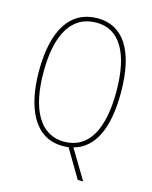

<svg xmlns="http://www.w3.org/2000/svg" viewBox="-130 -809 844 1064"><g transform="rotate(15 292.0 -277.0)"><path d="M527 -358C527 -607 439 -724 297 -724C141 -724 57 -594 57 -359C57 -150 127 10 291 10C302 10 312 10 325 8L421 170H452L351 2C467 -29 527 -151 527 -358ZM83 -359C83 -568 150 -699 297 -699C429 -699 501 -579 501 -358C501 -143 434 -15 292 -15C154 -15 83 -146 83 -359Z"/></g></svg>

Font: Noto Sans Myanmar UI Condensed Thin
Style: Regular
Weight: 100
Width: 3
Designer: Monotype Design Team
Foundry: Monotype Imaging Inc.
Version: Version 2.103